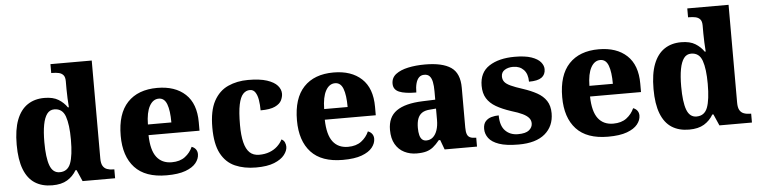

<svg xmlns="http://www.w3.org/2000/svg" viewBox="-46 -987 4827 1223"><g transform="rotate(-5 2367.5 -375.0)"><path d="M246 10Q181 10 135.5 -19Q90 -48 66 -109.5Q42 -171 42 -267Q42 -364 66 -426Q90 -488 135 -518.5Q180 -549 243 -549Q299 -549 333 -528Q367 -507 388 -476H394Q392 -501 390.5 -534Q389 -567 389 -593V-643Q389 -670 378 -682.5Q367 -695 349 -699Q331 -703 309 -703H301V-760H565V-134Q565 -103 574.5 -86.5Q584 -70 601.5 -63.5Q619 -57 642 -57H648V0H440L408 -73H401Q379 -35 342 -12.5Q305 10 246 10ZM300 -69Q351 -69 370 -118.5Q389 -168 389 -270Q389 -366 370.5 -418.5Q352 -471 300 -471Q271 -471 253.5 -447.5Q236 -424 227.5 -379Q219 -334 219 -268Q219 -169 237.5 -119Q256 -69 300 -69Z M977 10Q841 10 774 -62.5Q707 -135 707 -266Q707 -407 774.5 -478.5Q842 -550 965 -550Q1079 -550 1144.5 -489Q1210 -428 1210 -309V-255H884Q886 -159 920 -114.5Q954 -70 1017 -70Q1069 -70 1102 -95Q1135 -120 1151 -157Q1168 -151 1177.5 -138Q1187 -125 1187 -107Q1187 -78 1165.5 -51Q1144 -24 1098 -7Q1052 10 977 10ZM1036 -323Q1036 -399 1020.5 -440Q1005 -481 969 -481Q932 -481 909.5 -440.5Q887 -400 886 -323Z M1549 10Q1473 10 1415 -15.5Q1357 -41 1325 -101.5Q1293 -162 1293 -267Q1293 -375 1326.5 -436.5Q1360 -498 1417.5 -524Q1475 -550 1546 -550Q1621 -550 1666.5 -535Q1712 -520 1733 -496Q1754 -472 1754 -444Q1754 -424 1743.5 -402Q1733 -380 1701.5 -365Q1670 -350 1609 -350Q1609 -386 1604 -416.5Q1599 -447 1586.5 -466Q1574 -485 1552 -485Q1527 -485 1508.5 -465.5Q1490 -446 1480 -399Q1470 -352 1470 -268Q1470 -202 1481 -157.5Q1492 -113 1515 -91Q1538 -69 1576 -69Q1612 -69 1641.5 -80Q1671 -91 1692.5 -111Q1714 -131 1725 -154Q1740 -147 1746 -133Q1752 -119 1752 -105Q1752 -80 1731 -53Q1710 -26 1665.5 -8Q1621 10 1549 10Z M2104 10Q1968 10 1901 -62.5Q1834 -135 1834 -266Q1834 -407 1901.5 -478.5Q1969 -550 2092 -550Q2206 -550 2271.5 -489Q2337 -428 2337 -309V-255H2011Q2013 -159 2047 -114.5Q2081 -70 2144 -70Q2196 -70 2229 -95Q2262 -120 2278 -157Q2295 -151 2304.5 -138Q2314 -125 2314 -107Q2314 -78 2292.5 -51Q2271 -24 2225 -7Q2179 10 2104 10ZM2163 -323Q2163 -399 2147.5 -440Q2132 -481 2096 -481Q2059 -481 2036.5 -440.5Q2014 -400 2013 -323Z M2576 10Q2533 10 2497 -8Q2461 -26 2440 -62.5Q2419 -99 2419 -154Q2419 -236 2474.5 -275Q2530 -314 2641 -318L2723 -321V-375Q2723 -410 2718 -434.5Q2713 -459 2701 -472Q2689 -485 2667 -485Q2646 -485 2633 -472Q2620 -459 2613.5 -435Q2607 -411 2607 -377Q2534 -377 2497.5 -392.5Q2461 -408 2461 -446Q2461 -484 2490.5 -506.5Q2520 -529 2569 -539.5Q2618 -550 2677 -550Q2788 -550 2843 -512.5Q2898 -475 2898 -382V-128Q2898 -101 2903.5 -85.5Q2909 -70 2922.5 -63.5Q2936 -57 2958 -57H2962V0H2755L2732 -62H2723Q2701 -35 2681.5 -19.5Q2662 -4 2637.5 3Q2613 10 2576 10ZM2644 -67Q2669 -67 2686.5 -82.5Q2704 -98 2713.5 -126Q2723 -154 2723 -191V-264L2686 -261Q2652 -259 2633 -246Q2614 -233 2605.5 -209.5Q2597 -186 2597 -151Q2597 -124 2602 -105Q2607 -86 2617.5 -76.5Q2628 -67 2644 -67Z M3228 10Q3149 10 3103 -6Q3057 -22 3037 -49Q3017 -76 3017 -108Q3017 -139 3032 -156Q3047 -173 3070 -179.5Q3093 -186 3117 -186Q3117 -120 3148 -88Q3179 -56 3229 -56Q3279 -56 3300.5 -74Q3322 -92 3322 -117Q3322 -137 3309.5 -152Q3297 -167 3270.5 -180Q3244 -193 3200 -206Q3142 -225 3103.5 -247.5Q3065 -270 3045 -302.5Q3025 -335 3025 -383Q3025 -468 3087 -508.5Q3149 -549 3251 -549Q3317 -549 3357.5 -535Q3398 -521 3416 -499Q3434 -477 3434 -454Q3434 -419 3409 -401Q3384 -383 3328 -383Q3328 -433 3302.5 -459.5Q3277 -486 3235 -486Q3203 -486 3181 -472Q3159 -458 3159 -431Q3159 -411 3170 -396.5Q3181 -382 3209 -369Q3237 -356 3287 -340Q3336 -324 3374 -303Q3412 -282 3433 -250Q3454 -218 3454 -170Q3454 -88 3396.5 -39Q3339 10 3228 10Z M3800 10Q3664 10 3597 -62.5Q3530 -135 3530 -266Q3530 -407 3597.5 -478.5Q3665 -550 3788 -550Q3902 -550 3967.5 -489Q4033 -428 4033 -309V-255H3707Q3709 -159 3743 -114.5Q3777 -70 3840 -70Q3892 -70 3925 -95Q3958 -120 3974 -157Q3991 -151 4000.5 -138Q4010 -125 4010 -107Q4010 -78 3988.5 -51Q3967 -24 3921 -7Q3875 10 3800 10ZM3859 -323Q3859 -399 3843.5 -440Q3828 -481 3792 -481Q3755 -481 3732.5 -440.5Q3710 -400 3709 -323Z M4318 10Q4253 10 4207.5 -19Q4162 -48 4138 -109.5Q4114 -171 4114 -267Q4114 -364 4138 -426Q4162 -488 4207 -518.5Q4252 -549 4315 -549Q4371 -549 4405 -528Q4439 -507 4460 -476H4466Q4464 -501 4462.5 -534Q4461 -567 4461 -593V-643Q4461 -670 4450 -682.5Q4439 -695 4421 -699Q4403 -703 4381 -703H4373V-760H4637V-134Q4637 -103 4646.5 -86.5Q4656 -70 4673.5 -63.5Q4691 -57 4714 -57H4720V0H4512L4480 -73H4473Q4451 -35 4414 -12.5Q4377 10 4318 10ZM4372 -69Q4423 -69 4442 -118.5Q4461 -168 4461 -270Q4461 -366 4442.5 -418.5Q4424 -471 4372 -471Q4343 -471 4325.5 -447.5Q4308 -424 4299.5 -379Q4291 -334 4291 -268Q4291 -169 4309.5 -119Q4328 -69 4372 -69Z"/></g></svg>

Font: Noto Serif Bengali ExtraBold
Style: Regular
Weight: 800
Designer: Juan Bruce, Universal Thirst, Indian Type Foundry and the Monotype Design Team.
Foundry: Monotype Imaging Inc.
Version: Version 2.003